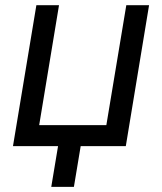

<svg xmlns="http://www.w3.org/2000/svg" viewBox="-20 -561 623 737"><path d="M29.8 0 119.6 -541H206.5L130.4 -80.6H388.2L464.8 -541H552.2L462.9 0ZM176.8 156.2 208 -31.2H294.9L263.7 156.2Z"/></svg>

Font: Inter 17pt
Style: Italic
Weight: 400
Italic angle: -9.3988°
Version: Version 4.001;git-66647c0bb